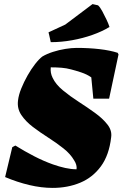

<svg xmlns="http://www.w3.org/2000/svg" viewBox="-20 -906 599 938"><path d="M237 12Q182 12 123 -2Q64 -16 5 -41L40 -187L55 -195Q100 -167 146.5 -143Q193 -119 238 -103Q269 -92 298.5 -85.5Q328 -79 354 -79Q357 -100 342 -123Q324 -154 290 -181Q256 -208 216 -233.5Q176 -259 140.5 -286Q105 -313 84 -344.5Q63 -376 68 -415Q71 -442 84 -474Q97 -506 114.5 -537Q132 -568 151.5 -593Q171 -618 187 -630Q209 -643 238.5 -652.5Q268 -662 299 -667Q330 -672 355 -672Q414 -672 466 -666Q518 -660 555 -648L559 -640L513 -424H436L426 -528Q405 -543 376 -552.5Q347 -562 327 -567Q305 -573 281 -575Q257 -577 228 -577Q225 -550 237 -526Q252 -494 287 -465Q322 -436 364 -409Q406 -382 444 -354.5Q482 -327 505 -297.5Q528 -268 523 -235Q513 -148 473 -93.5Q433 -39 372 -13.5Q311 12 237 12ZM228 -700Q226 -709 224 -718Q222 -727 220 -736L217 -748L299 -786L432 -886L459 -880Q469 -871 479.5 -851.5Q490 -832 500 -811Q510 -790 515 -774L511 -772Q478 -752 431.5 -735.5Q385 -719 332.5 -709.5Q280 -700 228 -700Z"/></svg>

Font: Labrada Black
Style: Italic
Weight: 900
Italic angle: -7°
Designer: Mercedes Jáuregui
Foundry: Omnibus-Type Team
Version: Version 1.000; ttfautohint (v1.8.4.7-5d5b)